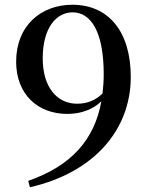

<svg xmlns="http://www.w3.org/2000/svg" viewBox="-20 -771 622 809"><path d="M106 18C374 -43 531 -222 531 -447C531 -637 438 -751 285 -751C154 -751 48 -664 48 -511C48 -374 139 -291 263 -291C323 -291 373 -311 407 -344C378 -182 280 -72 99 -9ZM412 -377C382 -348 347 -334 305 -334C219 -334 160 -405 160 -525C160 -655 218 -719 286 -719C361 -719 417 -641 417 -458C417 -430 415 -403 412 -377Z"/></svg>

Font: Noto Serif JP SemiBold
Style: Regular
Weight: 600
Designer: Ryoko NISHIZUKA 西塚涼子 (kana & ideographs); Frank Grießhammer (Latin, Greek & Cyrillic); Wenlong ZHANG 张文龙 (bopomofo); San
Foundry: Adobe
Version: Version 2.001;hotconv 1.1.0;makeotfexe 2.6.0